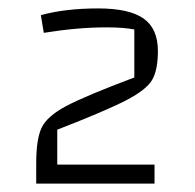

<svg xmlns="http://www.w3.org/2000/svg" viewBox="-20 -760 463 456"><path d="M66 -372Q66 -430 79 -457Q92 -484 137 -508Q182 -532 299 -576V-690Q274 -695 233 -695Q164 -695 84 -682L77 -724Q135 -740 213 -740Q287 -740 321 -716Q355 -692 355 -639Q355 -594 341.5 -570.5Q328 -547 280 -522Q232 -497 116 -452V-369H347V-324H66Z"/></svg>

Font: Changa Light
Style: Regular
Weight: 300
Designer: Eduardo Rodriguez Tunni
Foundry: Eduardo Rodriguez Tunni
Version: Version 2.002; ttfautohint (v1.5) -l 8 -r 50 -G 110 -x 14 -H